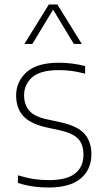

<svg xmlns="http://www.w3.org/2000/svg" viewBox="-20 -828 468 857"><path d="M196 9Q123 9 60 -11.5V-45.5Q100 -33.5 132 -28.8Q164 -24 197.5 -24Q277.5 -24 315 -53.5Q352.5 -83 352.5 -137Q352.5 -184 328.5 -208.8Q304.5 -233.5 249 -246L184.5 -260Q112 -277 82 -312.2Q52 -347.5 52 -401.5Q52 -464 98.8 -506Q145.5 -548 242.5 -548Q303 -548 360 -533V-499Q326.5 -508 299.8 -511.5Q273 -515 242.5 -515Q159.5 -515 123.5 -482.8Q87.5 -450.5 87.5 -403Q87.5 -362 109.5 -335.2Q131.5 -308.5 187 -296L251.5 -282Q327.5 -265 357.8 -230Q388 -195 388 -140Q388 -71 340 -31Q292 9 196 9ZM89 -632 198 -808H236L345 -632H309.5L217 -785L124.5 -632Z"/></svg>

Font: Encode Sans Th
Style: Regular
Weight: 100
Designer: Multiple Designers
Foundry: Impallari Type
Version: Version 3.002; ttfautohint (v1.8.3) -l 8 -r 50 -G 200 -x 14 